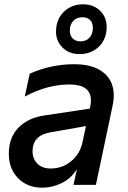

<svg xmlns="http://www.w3.org/2000/svg" viewBox="-20 -858 593 891"><path d="M21 -144Q21 -220 65.5 -265.5Q110 -311 185 -322L397 -354L399 -365Q402 -380 402 -392Q402 -466 302 -466Q200 -466 95 -410L118 -516Q217 -560 324 -560Q412 -560 460 -521.5Q508 -483 508 -414Q508 -391 502 -365L425 0H321L337 -73Q310 -30 266.5 -8.5Q223 13 175 13Q108 13 64.5 -30.5Q21 -74 21 -144ZM215 -76Q270 -76 311 -110.5Q352 -145 363 -199L379 -273L215 -244Q131 -230 131 -156Q131 -121 153.5 -98.5Q176 -76 215 -76ZM240 -711Q240 -767 275.5 -802.5Q311 -838 366 -838Q414 -838 444.5 -808Q475 -778 475 -733Q475 -677 439.5 -642Q404 -607 349 -607Q301 -607 270.5 -637Q240 -667 240 -711ZM353 -666Q380 -666 395.5 -683.5Q411 -701 411 -729Q411 -752 398 -765Q385 -778 363 -778Q336 -778 320 -761Q304 -744 304 -716Q304 -693 317.5 -679.5Q331 -666 353 -666Z"/></svg>

Font: Application Medium
Style: Italic
Weight: 500
Italic angle: -12°
Designer: Wei Huang
Foundry: Wei Huang
Version: Version 0.012